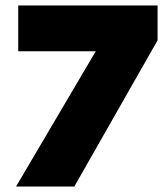

<svg xmlns="http://www.w3.org/2000/svg" viewBox="-20 -680 602 700"><path d="M46.5 -660H554.5V-533L251 0H38.5L329 -493H46.5Z"/></svg>

Font: League Spartan Thin Black
Style: Regular
Weight: 900
Version: Version 2.002